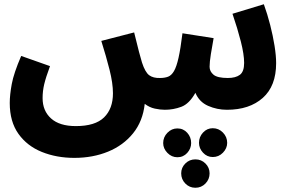

<svg xmlns="http://www.w3.org/2000/svg" viewBox="-20 -513 1374 906"><path d="M331 232Q247 232 177.5 204Q108 176 67 118.5Q26 61 26 -27Q26 -65 35.5 -116.5Q45 -168 80 -249L216 -201Q196 -147 188.5 -115Q181 -83 181 -50Q181 10 221 46Q261 82 338 82Q429 82 471 41Q513 0 513 -73Q513 -120 497 -183.5Q481 -247 458 -320L613 -360Q627 -302 636 -268Q645 -234 650 -218Q665 -172 684 -158Q703 -144 735 -145Q757 -145 773 -151Q789 -157 801 -177.5Q813 -198 822.5 -240.5Q832 -283 841 -356L988 -333Q981 -295 975 -257.5Q969 -220 969 -198Q969 -176 987.5 -160.5Q1006 -145 1055 -145Q1092 -145 1112 -160Q1132 -175 1132 -216Q1132 -256 1116.5 -317Q1101 -378 1077 -448L1225 -493Q1242 -446 1255 -395Q1268 -344 1275.5 -297Q1283 -250 1283 -215Q1283 -107 1220 -51Q1157 5 1051 5Q1004 5 962 -13.5Q920 -32 902 -75Q873 -23 835.5 -9Q798 5 758 5Q736 5 710.5 -0.5Q685 -6 663 -23Q654 59 608 116Q562 173 490 202.5Q418 232 331 232ZM984 228Q957 228 938 207.5Q919 187 919 161Q919 133 938 112.5Q957 92 984 92Q1012 92 1032 112.5Q1052 133 1052 161Q1052 187 1032 207.5Q1012 228 984 228ZM817 229Q790 229 770 208.5Q750 188 750 162Q750 134 770 113.5Q790 93 817 93Q845 93 863.5 113.5Q882 134 882 162Q882 188 863.5 208.5Q845 229 817 229ZM902 373Q874 373 854.5 353Q835 333 835 305Q835 278 854.5 258.5Q874 239 902 239Q930 239 949.5 258.5Q969 278 969 305Q969 333 949.5 353Q930 373 902 373Z"/></svg>

Font: Noto Sans Arabic SemCond ExtBd
Style: Regular
Weight: 800
Width: 4
Designer: Monotype Design Team, Nadine Chahine, Nizar Qandah and Khaled Hosny
Foundry: Monotype Imaging Inc.
Version: Version 2.012; ttfautohint (v1.8.4.7-5d5b)